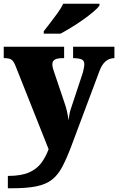

<svg xmlns="http://www.w3.org/2000/svg" viewBox="-23 -786 632 1027"><path d="M19 155Q90 155 132 136.5Q174 118 198 85.5Q222 53 237 12L61 -431Q50 -460 37.5 -467.5Q25 -475 2 -475H-3V-536H320V-475H315Q283 -475 270 -467Q257 -459 257 -442Q257 -432 260 -421Q263 -410 267 -399L320 -242Q330 -214 336 -187Q342 -160 343 -142Q346 -164 349.5 -180Q353 -196 357 -207L417 -388Q420 -396 424 -414Q428 -432 428 -442Q428 -461 415 -467.5Q402 -474 373 -475H368V-536H589V-475H585Q533 -472 509 -406L358 -3Q333 63 310 106.5Q287 150 255 175Q223 200 172.5 210.5Q122 221 42 221H19ZM211 -619Q226 -638 246 -664Q266 -690 285.5 -717Q305 -744 315 -766H509V-756Q500 -743 476.5 -723Q453 -703 422 -681Q391 -659 359 -639.5Q327 -620 301 -606H211Z"/></svg>

Font: Noto Serif Myanmar Black
Style: Regular
Weight: 900
Designer: Ben Mitchell and the Monotype Design Team
Foundry: Monotype Imaging Inc.
Version: Version 2.106; ttfautohint (v1.8.4.7-5d5b)